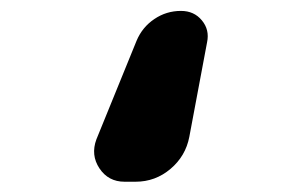

<svg xmlns="http://www.w3.org/2000/svg" viewBox="-20 -205 540 359"><path d="M318.4 -184.6Q342.8 -184.6 357.4 -167Q372.1 -149.4 367.2 -126L334 50.8Q327.1 86.9 298.8 110.8Q270.5 134.8 233.4 134.8H212.9Q182.6 134.8 166 109.9Q149.4 85 160.2 55.7L235.4 -128.9Q246.1 -154.3 268.6 -169.4Q291 -184.6 318.4 -184.6Z"/></svg>

Font: Rounded-X Mgen+ 1m bold
Style: Bold
Weight: 700
Designer: [Source Han Sans]
Ryoko NISHIZUKA  (kana & ideographs); Paul D. Hunt (Latin, Greek & Cyrillic); Wenlong ZHANG  (bopomofo
Version: Version 1.059.20150602